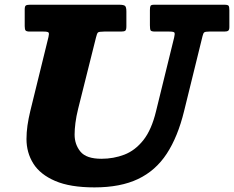

<svg xmlns="http://www.w3.org/2000/svg" viewBox="-20 -770 990 812"><path d="M386 -611.5 310.5 -310Q302.5 -278 299 -250.2Q295.5 -222.5 295.5 -201Q295.5 -159 320.2 -128.8Q345 -98.5 409 -98.5Q460.5 -98.5 506 -116Q551.5 -133.5 586.2 -177.2Q621 -221 640 -300L716.5 -611.5Q720 -626.5 718 -631.5Q716 -636.5 696.5 -636.5H636.5Q619.5 -636.5 616.8 -641.8Q614 -647 614 -663.5V-727Q614 -740 616.5 -745Q619 -750 632 -750H929Q943.5 -750 946.8 -745.5Q950 -741 950 -726.5V-655.5Q950 -643.5 945 -640Q940 -636.5 928.5 -636.5H865Q848.5 -636.5 844 -633.2Q839.5 -630 836.5 -617L758.5 -300Q732 -191.5 685.2 -120Q638.5 -48.5 564 -13Q489.5 22.5 379.5 22.5Q276.5 22.5 213.2 -4.8Q150 -32 121 -78.2Q92 -124.5 92 -182Q92 -210 96.2 -239.5Q100.5 -269 108 -300L185 -613.5Q188.5 -628 185.5 -632.2Q182.5 -636.5 164 -636.5H106.5Q92.5 -636.5 88.5 -640.8Q84.5 -645 84.5 -659.5V-730Q84.5 -743 89 -746.5Q93.5 -750 106.5 -750H483.5Q502 -750 508.2 -745.5Q514.5 -741 514.5 -721.5V-659Q514.5 -644.5 510.2 -640.5Q506 -636.5 492 -636.5H420.5Q398.5 -636.5 394.2 -632.5Q390 -628.5 386 -611.5Z"/></svg>

Font: Besley* Heavy
Style: Italic
Weight: 800
Italic angle: -13°
Designer: Owen Earl
Foundry: indestructible type*
Version: Version 3.000; ttfautohint (v1.8.3)